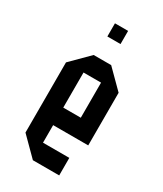

<svg xmlns="http://www.w3.org/2000/svg" viewBox="-169 -724 672 790"><g transform="rotate(30 166.5 -328.5)"><path d="M250 -83.3V0H125L41.7 -83.3V-416.7L125 -500H208.3L291.7 -416.7V-166.7H125V-83.3ZM125 -250H208.3V-416.7H125ZM198.3 -594.2H135.8V-656.7H198.3Z"/></g></svg>

Font: Yulong
Style: Regular
Weight: 400
Designer: GGBotNet
Foundry: f0n7.com
Version: 1.00